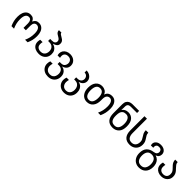

<svg xmlns="http://www.w3.org/2000/svg" viewBox="446 -2665 4810 4810"><g transform="rotate(45 2851.5 -260.0)"><path d="M116 0Q85 -70 70 -134Q55 -198 55 -276Q55 -357 78 -417.5Q101 -478 146 -512Q191 -546 258 -546Q314 -546 348.5 -520.5Q383 -495 399 -451H404Q421 -495 457 -520.5Q493 -546 546 -546Q613 -546 658 -512Q703 -478 726 -417.5Q749 -357 749 -276Q749 -198 734 -134Q719 -70 688 0H598Q630 -71 644.5 -134.5Q659 -198 659 -277Q659 -374 628 -423.5Q597 -473 539 -473Q494 -473 469 -439Q444 -405 444 -343V-182H360V-343Q360 -399 337 -436Q314 -473 264 -473Q207 -473 176 -423.5Q145 -374 145 -277Q145 -198 160 -134.5Q175 -71 206 0Z M1086 10Q1019 10 966.5 -13Q914 -36 884 -81Q854 -126 854 -193Q854 -215 858.5 -235.5Q863 -256 867 -268H951Q947 -255 944.5 -235.5Q942 -216 942 -193Q942 -129 980 -96Q1018 -63 1086 -63Q1136 -63 1169 -85Q1202 -107 1218 -144.5Q1234 -182 1234 -226Q1234 -268 1217.5 -304.5Q1201 -341 1165.5 -363.5Q1130 -386 1073 -386H1028V-459H1084Q1148 -459 1176 -482.5Q1204 -506 1204 -545Q1204 -584 1181 -605Q1158 -626 1129 -642Q1105 -656 1081.5 -671Q1058 -686 1043 -709.5Q1028 -733 1028 -770H1116Q1116 -744 1139.5 -727Q1163 -710 1194 -693Q1219 -680 1242 -662.5Q1265 -645 1280 -620Q1295 -595 1295 -557Q1295 -496 1257.5 -467Q1220 -438 1164 -424V-420Q1202 -413 1239 -389.5Q1276 -366 1300.5 -323.5Q1325 -281 1325 -216Q1325 -150 1295.5 -99Q1266 -48 1212 -19Q1158 10 1086 10Z M1651 250Q1578 250 1523.5 221.5Q1469 193 1439.5 144Q1410 95 1410 33Q1410 4 1415.5 -21.5Q1421 -47 1428 -64H1512Q1507 -48 1502.5 -22.5Q1498 3 1498 25Q1498 64 1514 98.5Q1530 133 1564 155Q1598 177 1651 177Q1702 177 1735 154.5Q1768 132 1784 94Q1800 56 1800 10Q1800 -58 1762 -102Q1724 -146 1643 -146H1604V-219H1650Q1721 -219 1752 -258.5Q1783 -298 1783 -352Q1783 -401 1751 -437Q1719 -473 1657 -473Q1595 -473 1562.5 -441.5Q1530 -410 1530 -355Q1530 -342 1532 -328Q1534 -314 1538 -298H1452Q1447 -315 1444.5 -331Q1442 -347 1442 -362Q1442 -415 1469.5 -456.5Q1497 -498 1545.5 -522Q1594 -546 1657 -546Q1720 -546 1768.5 -521Q1817 -496 1844 -453.5Q1871 -411 1871 -358Q1871 -288 1832.5 -243.5Q1794 -199 1731 -185V-181Q1773 -175 1809.5 -151Q1846 -127 1868.5 -86Q1891 -45 1891 14Q1891 85 1861 138.5Q1831 192 1777.5 221Q1724 250 1651 250Z M2217 250Q2149 250 2096.5 221.5Q2044 193 2015 144Q1986 95 1986 33Q1986 4 1991.5 -21.5Q1997 -47 2004 -64H2088Q2083 -48 2078.5 -22.5Q2074 3 2074 25Q2074 64 2089.5 98.5Q2105 133 2137 155Q2169 177 2217 177Q2268 177 2301 154.5Q2334 132 2350 94Q2366 56 2366 10Q2366 -40 2348 -79.5Q2330 -119 2295 -142.5Q2260 -166 2209 -166H2170V-239H2216Q2264 -239 2293 -256.5Q2322 -274 2335.5 -301Q2349 -328 2349 -356Q2349 -404 2318 -438.5Q2287 -473 2233 -473V-546Q2291 -546 2337 -521.5Q2383 -497 2410 -456.5Q2437 -416 2437 -368Q2437 -306 2398.5 -262.5Q2360 -219 2297 -205V-201Q2339 -195 2375.5 -169.5Q2412 -144 2434.5 -98.5Q2457 -53 2457 14Q2457 85 2427 138.5Q2397 192 2343.5 221Q2290 250 2217 250Z M2789 10Q2725 10 2673.5 -22.5Q2622 -55 2592 -117.5Q2562 -180 2562 -269Q2562 -402 2624.5 -474Q2687 -546 2790 -546Q2846 -546 2895.5 -518Q2945 -490 2966 -433H2972Q3006 -546 3139 -546Q3202 -546 3245 -512.5Q3288 -479 3310.5 -420.5Q3333 -362 3333 -286Q3333 -201 3318 -135.5Q3303 -70 3272 0H3182Q3214 -71 3228.5 -134.5Q3243 -198 3243 -277Q3243 -374 3213 -423.5Q3183 -473 3131 -473Q3080 -473 3049 -436.5Q3018 -400 3018 -323V-269Q3018 -136 2955.5 -63Q2893 10 2789 10ZM2791 -63Q2861 -63 2894 -118.5Q2927 -174 2927 -269Q2927 -364 2894 -418Q2861 -472 2790 -472Q2719 -472 2686 -418Q2653 -364 2653 -269Q2653 -174 2686.5 -118.5Q2720 -63 2791 -63Z M3700 10Q3585 10 3524 -59.5Q3463 -129 3463 -267V-578Q3463 -643 3487 -683Q3511 -723 3551.5 -741.5Q3592 -760 3643 -760H3879V-686H3655Q3607 -686 3579 -662.5Q3551 -639 3551 -581V-546Q3551 -531 3549 -505.5Q3547 -480 3545 -467H3551Q3576 -500 3615.5 -523Q3655 -546 3717 -546Q3817 -546 3877.5 -475.5Q3938 -405 3938 -267Q3938 -129 3872 -59.5Q3806 10 3700 10ZM3700 -63Q3775 -63 3811 -116Q3847 -169 3847 -265Q3847 -360 3811.5 -416.5Q3776 -473 3705 -473Q3646 -473 3612 -449.5Q3578 -426 3564 -382.5Q3550 -339 3550 -278V-250Q3550 -165 3584 -114Q3618 -63 3700 -63Z M4305 10Q4190 10 4129 -58.5Q4068 -127 4068 -259V-760H4156V-250Q4156 -165 4191 -114Q4226 -63 4305 -63Q4355 -63 4387.5 -85.5Q4420 -108 4436 -146Q4452 -184 4452 -231Q4452 -272 4438.5 -302Q4425 -332 4405 -360Q4381 -395 4360.5 -435Q4340 -475 4340 -536H4428Q4428 -491 4446 -457.5Q4464 -424 4488 -390Q4511 -358 4527 -319.5Q4543 -281 4543 -228Q4543 -156 4513 -102.5Q4483 -49 4429.5 -19.5Q4376 10 4305 10Z M4874 250Q4803 250 4747.5 217.5Q4692 185 4660 125Q4628 65 4628 -19Q4628 -144 4690.5 -209.5Q4753 -275 4861 -289Q4919 -297 4944 -323Q4969 -349 4969 -388Q4969 -427 4944 -451.5Q4919 -476 4873 -476Q4827 -476 4803 -453Q4779 -430 4779 -390Q4779 -383 4780.5 -374.5Q4782 -366 4783 -357H4697Q4691 -381 4691 -404Q4691 -466 4741 -506Q4791 -546 4873 -546Q4927 -546 4968.5 -527Q5010 -508 5033.5 -474Q5057 -440 5057 -396Q5057 -350 5034 -315.5Q5011 -281 4962 -266V-263Q5019 -247 5054.5 -210.5Q5090 -174 5107 -124.5Q5124 -75 5124 -19Q5124 107 5057 178.5Q4990 250 4874 250ZM4876 177Q4957 177 4995 123Q5033 69 5033 -19Q5033 -107 4995 -159.5Q4957 -212 4875 -212Q4793 -212 4756 -159.5Q4719 -107 4719 -19Q4719 69 4756.5 123Q4794 177 4876 177Z M5426 10Q5364 10 5313.5 -13Q5263 -36 5233.5 -81Q5204 -126 5204 -193Q5204 -215 5208.5 -235.5Q5213 -256 5217 -268H5301Q5297 -255 5294.5 -235.5Q5292 -216 5292 -193Q5292 -129 5328.5 -96Q5365 -63 5426 -63Q5487 -63 5522 -97Q5557 -131 5557 -198Q5557 -250 5535 -282.5Q5513 -315 5484 -343Q5460 -367 5436.5 -393.5Q5413 -420 5397 -454.5Q5381 -489 5381 -536H5469Q5469 -493 5492.5 -460.5Q5516 -428 5547 -397Q5572 -373 5595 -345Q5618 -317 5633 -281.5Q5648 -246 5648 -198Q5648 -136 5619 -89Q5590 -42 5540 -16Q5490 10 5426 10Z"/></g></svg>

Font: Noto Sans Living
Style: Regular
Weight: 400
Designer: Monotype Design Team
Foundry: Monotype Imaging Inc.
Version: Version 2.013; ttfautohint (v1.8.4.7-5d5b)